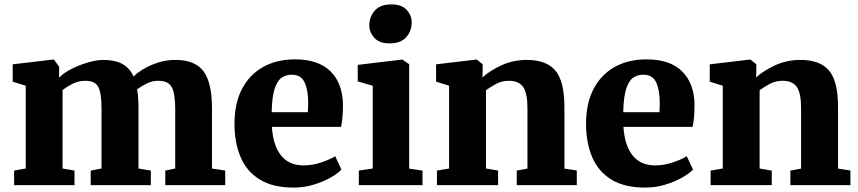

<svg xmlns="http://www.w3.org/2000/svg" viewBox="-20 -839 3886 870"><path d="M44 0V-66L96.5 -75.5V-450.5L37.5 -469V-547.5L219 -569H224.5L248 -536.5L247.5 -487Q270 -510 306.5 -528Q343 -546 381.2 -556.8Q419.5 -567.5 447 -567.5Q501.5 -567.5 534.8 -549Q568 -530.5 585 -492.5Q617.5 -524 669.2 -545.8Q721 -567.5 775.5 -567.5Q864 -567.5 902.2 -516Q940.5 -464.5 940.5 -349V-75.5L1000.5 -66V0H729V-66L774 -75.5V-344.5Q774 -416 758 -444.5Q742 -473 697 -473Q669.5 -473 644 -460.2Q618.5 -447.5 601 -434Q605 -415.5 606.2 -394Q607.5 -372.5 607.5 -348.5V-75.5L663.5 -66V0H391V-66L440 -75.5V-348Q440 -417.5 425.2 -445.2Q410.5 -473 366 -473Q335.5 -473 308.2 -459Q281 -445 263.5 -430.5V-75.5L317.5 -66V0Z M1311 11Q1215.5 11 1156.2 -26Q1097 -63 1069.8 -128.2Q1042.5 -193.5 1042.5 -278Q1042.5 -370.5 1076.5 -435.8Q1110.5 -501 1172.2 -535.5Q1234 -570 1316.5 -570Q1422.5 -570 1477.2 -516.2Q1532 -462.5 1534 -367Q1534 -333 1531.8 -308Q1529.5 -283 1525.5 -264H1212Q1217.5 -179.5 1253.5 -134.5Q1289.5 -89.5 1356 -89.5Q1396 -89.5 1436.2 -103.2Q1476.5 -117 1499 -131L1527 -70.5Q1512 -54 1479 -35Q1446 -16 1402.2 -2.5Q1358.5 11 1311 11ZM1211 -330.5H1375Q1375.5 -341 1376 -351.2Q1376.5 -361.5 1376.5 -372Q1376.5 -431 1360.2 -465.8Q1344 -500.5 1301.5 -500.5Q1276 -500.5 1256.2 -487Q1236.5 -473.5 1224.5 -437Q1212.5 -400.5 1211 -330.5Z M1669 -75.5V-450.5L1601 -470V-545L1801.5 -569H1803.5L1834 -548V-75L1894.5 -66V0H1606V-66ZM1744.5 -642.5Q1699 -642.5 1676.2 -667.5Q1653.5 -692.5 1653.5 -723.5Q1653.5 -763 1678.2 -791Q1703 -819 1753.5 -819H1754.5Q1800.5 -819 1823 -794Q1845.5 -769 1845.5 -738Q1845.5 -698.5 1820.8 -670.5Q1796 -642.5 1745.5 -642.5Z M2015 -75.5V-450.5L1956 -469V-547.5L2137.5 -569H2140.5L2167 -548V-511.5L2166 -488Q2197.5 -517.5 2251 -542.5Q2304.5 -567.5 2367.5 -567.5Q2456 -567.5 2496.8 -519Q2537.5 -470.5 2537.5 -352.5V-75L2593.5 -66.5V0H2321.5V-66L2370 -75V-348Q2370 -417.5 2350.2 -445.2Q2330.5 -473 2286 -473Q2254 -473 2226.5 -458Q2199 -443 2182 -430V-75.5L2237 -66V0H1960V-66Z M2904 11Q2808.5 11 2749.2 -26Q2690 -63 2662.8 -128.2Q2635.5 -193.5 2635.5 -278Q2635.5 -370.5 2669.5 -435.8Q2703.5 -501 2765.2 -535.5Q2827 -570 2909.5 -570Q3015.5 -570 3070.2 -516.2Q3125 -462.5 3127 -367Q3127 -333 3124.8 -308Q3122.5 -283 3118.5 -264H2805Q2810.5 -179.5 2846.5 -134.5Q2882.5 -89.5 2949 -89.5Q2989 -89.5 3029.2 -103.2Q3069.5 -117 3092 -131L3120 -70.5Q3105 -54 3072 -35Q3039 -16 2995.2 -2.5Q2951.5 11 2904 11ZM2804 -330.5H2968Q2968.5 -341 2969 -351.2Q2969.5 -361.5 2969.5 -372Q2969.5 -431 2953.2 -465.8Q2937 -500.5 2894.5 -500.5Q2869 -500.5 2849.2 -487Q2829.5 -473.5 2817.5 -437Q2805.5 -400.5 2804 -330.5Z M3255 -75.5V-450.5L3196 -469V-547.5L3377.5 -569H3380.5L3407 -548V-511.5L3406 -488Q3437.5 -517.5 3491 -542.5Q3544.5 -567.5 3607.5 -567.5Q3696 -567.5 3736.8 -519Q3777.5 -470.5 3777.5 -352.5V-75L3833.5 -66.5V0H3561.5V-66L3610 -75V-348Q3610 -417.5 3590.2 -445.2Q3570.5 -473 3526 -473Q3494 -473 3466.5 -458Q3439 -443 3422 -430V-75.5L3477 -66V0H3200V-66Z"/></svg>

Font: Merriweather Black
Style: Regular
Weight: 900
Designer: Eben Sorkin
Foundry: Eben Sorkin
Version: Version 2.200;gftools[0.9.31]